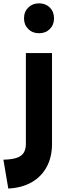

<svg xmlns="http://www.w3.org/2000/svg" viewBox="-20 -825 380 1128"><path d="M0 113.3Q50.9 112 79.6 101.8Q108.3 91.6 120.1 71.1Q132 50.7 132 20.3V-513.4H285.6V20.3Q285.6 98.4 254.1 156Q222.7 213.6 165.5 246.1Q108.3 278.7 28.7 282.6ZM209.3 -629.7Q171 -629.7 146.1 -654.4Q121.1 -679 121.1 -717.3Q121.1 -756 146.1 -780.7Q171 -805.4 209.3 -805.4Q248 -805.4 272.7 -780.7Q297.4 -756 297.4 -717.3Q297.4 -679 272.7 -654.4Q248 -629.7 209.3 -629.7Z"/></svg>

Font: Alexandria
Style: Regular
Weight: 400
Designer: Mohamed Gaber
Foundry: Kief Type Foundry
Version: Version 5.100